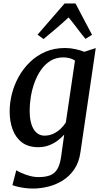

<svg xmlns="http://www.w3.org/2000/svg" viewBox="-20 -844 598 1114"><path d="M447 37.5Q439 97.5 410.8 138.5Q382.5 179.5 342.8 204Q303 228.5 258.2 239.2Q213.5 250 171.5 250Q148.5 250 125 247Q101.5 244 82 239.2Q62.5 234.5 52 230L74.5 144Q84.5 150.5 105 159.8Q125.5 169 151.5 176.2Q177.5 183.5 204 183.5Q244 183.5 270.5 173.2Q297 163 312.5 137.2Q328 111.5 334.5 66L352.5 -63Q336 -44.5 313.8 -27.8Q291.5 -11 263.2 -0.5Q235 10 202 10Q145 10 108.2 -17.2Q71.5 -44.5 53.8 -91.5Q36 -138.5 36 -197.5Q36 -248 49.2 -300Q62.5 -352 89 -399.5Q115.5 -447 154.5 -484.5Q193.5 -522 244.2 -543.8Q295 -565.5 358 -565.5Q388 -565.5 418.2 -558.8Q448.5 -552 469 -543.5L535.5 -565ZM415 -492.5Q401.5 -502 383.8 -506.5Q366 -511 347 -511Q305.5 -511 273.5 -491.5Q241.5 -472 218.5 -439.2Q195.5 -406.5 180.8 -366.2Q166 -326 159 -283.5Q152 -241 152 -202.5Q152 -168 157.8 -141Q163.5 -114 174.8 -95.2Q186 -76.5 202 -66.8Q218 -57 238 -57Q266 -57 289.8 -68.2Q313.5 -79.5 332 -97Q350.5 -114.5 362 -133.5ZM232.5 -617.5 198 -643 355 -824H418L514 -642L476 -618.5Q451 -648.5 427.5 -680Q404 -711.5 378 -743Q343.5 -711 306.8 -679.5Q270 -648 232.5 -617.5Z"/></svg>

Font: Merriweather 24pt Medium
Style: Italic
Weight: 500
Italic angle: -7.8°
Version: Version 2.101